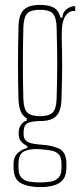

<svg xmlns="http://www.w3.org/2000/svg" viewBox="-20 -625 338 785"><path d="M143.5 140Q96.5 140 66 124Q35.5 108 35.5 60Q35.5 56 35.5 52.8Q35.5 49.5 35.5 46Q35.5 14.5 54.5 -1Q73.5 -16.5 91.5 -20V-28Q73.5 -37 65 -48.2Q56.5 -59.5 56.5 -76Q56.5 -78.5 56.5 -80.2Q56.5 -82 56.5 -84Q56.5 -103.5 67.5 -116.8Q78.5 -130 89.5 -132V-141Q72.5 -151 64.5 -170.2Q56.5 -189.5 55.5 -220Q54.5 -262.5 54 -295.2Q53.5 -328 53.5 -359.5Q53.5 -391 54 -427.5Q54.5 -464 55.5 -514Q56 -546.5 64.8 -566.5Q73.5 -586.5 92.8 -595.8Q112 -605 143.5 -605Q181 -605 201 -593Q221 -581 227.5 -553H235.5Q235.5 -573.5 251.5 -586.8Q267.5 -600 287.5 -600V-580H280.5Q259.5 -580 246 -557.2Q232.5 -534.5 232.5 -491V-468Q233.5 -430.5 233.8 -400.8Q234 -371 234 -343.8Q234 -316.5 233.2 -286.8Q232.5 -257 231.5 -220Q230.5 -188 221.8 -168.2Q213 -148.5 194 -139.2Q175 -130 143.5 -130Q113 -130 94.8 -122.5Q76.5 -115 76.5 -84V-76Q76.5 -61.5 83.8 -52.8Q91 -44 105.8 -39.8Q120.5 -35.5 143.5 -34Q193 -31 222.2 -17Q251.5 -3 251.5 46Q251.5 49.5 251.5 52.8Q251.5 56 251.5 60Q251.5 92 237.8 109.2Q224 126.5 199.5 133.2Q175 140 143.5 140ZM143.5 121Q167.5 121 187.5 117.5Q207.5 114 219.5 101.2Q231.5 88.5 231.5 61Q231.5 57 231.5 53.2Q231.5 49.5 231.5 46Q231.5 17.5 219.8 5.5Q208 -6.5 188 -9.8Q168 -13 143.5 -15Q107 -18 81.2 -7.5Q55.5 3 55.5 46Q55.5 49.5 55.5 53.2Q55.5 57 55.5 61Q55.5 88.5 67.5 101.2Q79.5 114 99.5 117.5Q119.5 121 143.5 121ZM143.5 -150Q179.5 -150 194.8 -164.5Q210 -179 211.5 -220Q212.5 -254 213.2 -290.2Q214 -326.5 214 -364Q214 -401.5 213.2 -439.2Q212.5 -477 211.5 -514Q210 -556 195.2 -570.5Q180.5 -585 143.5 -585Q107 -585 92 -570.5Q77 -556 75.5 -514Q74.5 -477 74 -439.2Q73.5 -401.5 73.5 -364Q73.5 -326.5 74 -290.2Q74.5 -254 75.5 -220Q77 -179 92.2 -164.5Q107.5 -150 143.5 -150Z"/></svg>

Font: Big Shoulders Thin
Style: Regular
Weight: 100
Designer: Patric King
Foundry: XO Type Co
Version: Version 2.002